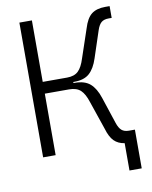

<svg xmlns="http://www.w3.org/2000/svg" viewBox="-91 -764 769 973"><g transform="rotate(-10 293.0 -277.0)"><path d="M76.2 0V-693.4H140.6V-377H265.6Q303.2 -377 323.5 -396.2Q343.8 -415.5 357.4 -459.5L406.7 -605.5Q421.9 -656.2 447.8 -676.3Q473.6 -696.3 518.1 -696.3H541V-635.7H525.4Q501 -635.7 487.5 -624.3Q474.1 -612.8 465.3 -585.9L419.9 -448.7Q403.8 -398.9 376.5 -374.3Q349.1 -349.6 298.3 -349.6H293V-344.2H298.3Q350.6 -344.2 378.7 -319.6Q406.7 -294.9 422.9 -245.1L468.3 -107.9Q477.1 -81.1 490.7 -69.3Q504.4 -57.6 528.3 -57.6H558.6V141.6H495.6V1Q462.4 -3.9 441.9 -24.4Q421.4 -44.9 408.7 -88.4L358.9 -234.4Q345.2 -277.8 324.7 -297.1Q304.2 -316.4 265.6 -316.4H140.6V0Z"/></g></svg>

Font: Cascadia Mono PL Light
Style: Regular
Weight: 300
Monospace: yes
Designer: Aaron Bell
Foundry: Saja Typeworks
Version: Version 2404.023; ttfautohint (v1.8.4)